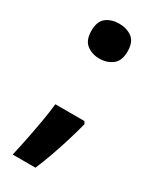

<svg xmlns="http://www.w3.org/2000/svg" viewBox="-181 -609 648 796"><g transform="rotate(30 143.0 -210.5)"><path d="M224 -123Q215 -88 201 -41.5Q187 5 170.5 51.5Q154 98 138 135H29Q39 92 48.5 44.5Q58 -3 66 -49.5Q74 -96 78 -134H217ZM55 -473Q55 -519 80 -537.5Q105 -556 141 -556Q177 -556 202.5 -537.5Q228 -519 228 -473Q228 -428 202.5 -408.5Q177 -389 141 -389Q105 -389 80 -408.5Q55 -428 55 -473Z"/></g></svg>

Font: Noto Sans Symbols
Style: Bold
Weight: 700
Version: Version 2.002